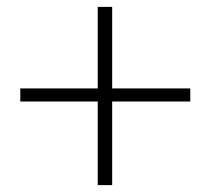

<svg xmlns="http://www.w3.org/2000/svg" viewBox="-20 -634 611 558"><path d="M264 -96V-614H306V-96ZM533 -339H39V-377H533Z"/></svg>

Font: Noto Serif JP ExtraLight
Style: Regular
Weight: 200
Designer: Ryoko NISHIZUKA  (kana & ideographs); Frank Grießhammer (Latin, Greek & Cyrillic); Wenlong ZHANG  (bopomofo); Sandoll Co
Foundry: Adobe
Version: Version 2.002-H1;hotconv 1.1.0;makeotfexe 2.6.0